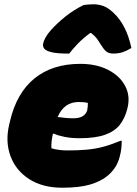

<svg xmlns="http://www.w3.org/2000/svg" viewBox="-20 -862 640 896"><path d="M355 -564Q429 -564 483.5 -536.5Q538 -509 563.5 -462Q589 -415 575 -358L574 -354Q563 -310 539 -279.5Q515 -249 470 -233Q425 -217 352 -217Q313 -217 282.5 -223Q252 -229 232 -238H227Q223 -221 221 -204Q219 -187 220 -170Q253 -160 295 -160Q344 -160 384 -163.5Q424 -167 461.5 -177Q499 -187 542 -205H548Q548 -186 546 -168.5Q544 -151 539 -132Q531 -101 516 -79Q501 -57 480 -40Q449 -15 399.5 -0.5Q350 14 270 14Q179 14 116.5 -26Q54 -66 29 -133.5Q4 -201 23 -281L27 -298Q58 -429 141.5 -496.5Q225 -564 355 -564ZM347 -386Q279 -386 249 -316Q270 -313 288 -311.5Q306 -310 323 -310Q375 -310 387 -347Q389 -357 389.5 -366Q390 -375 390 -382Q373 -386 347 -386ZM369 -838Q378 -840 393.5 -841Q409 -842 416 -842Q439 -842 461 -834.5Q483 -827 509 -803Q571 -745 593 -638Q572 -625 552.5 -618.5Q533 -612 509 -612Q487 -612 475 -622.5Q463 -633 449 -656Q441 -670 431.5 -682.5Q422 -695 405 -708H401Q367 -683 343 -658Q319 -633 303 -612H297Q248 -612 222 -618Q196 -624 187.5 -634Q179 -644 181 -656Q186 -686 218 -722Q248 -755 285.5 -785Q323 -815 369 -838Z"/></svg>

Font: Recursive Mn Csl St XBk
Style: Italic
Weight: 1000
Italic angle: -15°
Monospace: yes
Version: Version 1.079;hotconv 1.0.112;makeotfexe 2.5.65598; ttfautoh